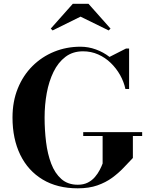

<svg xmlns="http://www.w3.org/2000/svg" viewBox="-20 -1014 809 1044"><path d="M432.5 -295.5H753V-274.5H702.5V-155Q678.5 -129.5 651.2 -101Q624 -72.5 589.5 -47.2Q555 -22 509.5 -6Q464 10 403 10Q291.5 10 212 -37.8Q132.5 -85.5 90.2 -172.2Q48 -259 48 -375Q48 -462.5 76.8 -533.2Q105.5 -604 156.5 -654.8Q207.5 -705.5 274.5 -732.8Q341.5 -760 417.5 -760Q460.5 -760 501.2 -745.2Q542 -730.5 575.5 -704.5L665 -750H682V-530H662Q653.5 -569.5 633 -606Q612.5 -642.5 582.2 -671.8Q552 -701 513.8 -718Q475.5 -735 431.5 -735Q375.5 -735 335.8 -704.8Q296 -674.5 271 -623.2Q246 -572 234.2 -507.8Q222.5 -443.5 222.5 -375Q222.5 -307 230.5 -241.8Q238.5 -176.5 258.5 -124Q278.5 -71.5 313.8 -40.5Q349 -9.5 403 -9.5Q434.5 -9.5 457.5 -21.2Q480.5 -33 496.2 -51.5Q512 -70 522.2 -89.8Q532.5 -109.5 538 -125V-274.5H432.5ZM266 -848.5 256 -858.5 376 -993.5H461L581 -858.5L571 -848.5L418 -923.5Z"/></svg>

Font: Bodoni Moda
Style: Bold
Weight: 700
Designer: Owen Earl
Foundry: indestructible type
Version: Version 2.005